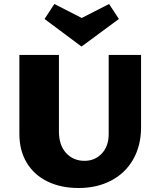

<svg xmlns="http://www.w3.org/2000/svg" viewBox="-20 -933 798 961"><path d="M77 -263V-658H275V-275Q275 -206 311 -167Q347 -128 403 -128Q455 -128 489.5 -164.5Q524 -201 524 -262V-658H686V-295Q686 -205 647 -136Q608 -67 537 -29.5Q466 8 373 8Q284 8 217 -25Q150 -58 113.5 -119Q77 -180 77 -263ZM575 -838 388 -700 203 -838 252 -913 389 -843 526 -913Z"/></svg>

Font: Ysabeau Heavy
Style: Regular
Weight: 800
Designer: Christian Thalmann (Catharsis Fonts)
Version: Version 0.003